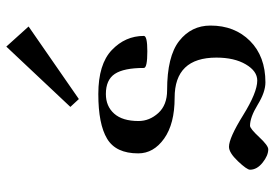

<svg xmlns="http://www.w3.org/2000/svg" viewBox="-148 -688 854 597"><g transform="rotate(-90 278.5 -389.0)"><path d="M432.6 -795.9 245.1 -596.7 269.5 -570.3 495.1 -726.6ZM186.5 -38.1C204.1 -38.1 225.9 -30.1 252 -14.2C278 1.8 301.1 9.8 321.3 9.8C375.3 9.8 418.3 -6.2 450.2 -38.1C482.1 -70 498 -111 498 -161.1C498 -200.8 482.1 -233.2 450.2 -258.3C418.3 -283.4 367.2 -295.9 296.9 -295.9C266.3 -295.9 242.7 -305 226.1 -323.2C209.5 -341.5 201.2 -362 201.2 -384.8C201.2 -418 208.8 -443.2 224.1 -460.4C239.4 -477.7 259.8 -486.3 285.2 -486.3C314.5 -486.3 335.3 -477.1 347.7 -458.5C360 -439.9 366.2 -409.8 366.2 -368.2C366.2 -361 383.5 -357.4 418 -357.4C449.9 -357.4 465.8 -361 465.8 -368.2C465.8 -406.6 451.2 -439.8 421.9 -467.8C392.6 -495.8 347 -509.8 285.2 -509.8C222.7 -509.8 176.3 -500.7 146 -482.4C115.7 -464.2 100.6 -432 100.6 -385.7C100.6 -353.8 115.9 -327 146.5 -305.2C177.1 -283.4 219.4 -272.5 273.4 -272.5C356.8 -272.5 398.4 -229.2 398.4 -142.6C398.4 -105.5 391.4 -75 377.4 -51.3C363.4 -27.5 346.7 -15.6 327.1 -15.6C302.4 -15.6 266.4 -30.3 219.2 -59.6C172 -88.9 139.3 -103.5 121.1 -103.5C108.7 -103.5 93.8 -94.2 76.2 -75.7C58.6 -57.1 49.8 -44.6 49.8 -38.1C49.8 -23.8 57.1 -10.7 71.8 1C86.4 12.7 100.3 18.6 113.3 18.6C121.1 18.6 133.8 9.1 151.4 -9.8C168.9 -28.6 180.7 -38.1 186.5 -38.1Z"/></g></svg>

Font: TriodPostnaja
Style: Medium
Weight: 500
Version: 20110805; ttfautohint (v0.96) -l 8 -r 50 -G 200 -x 14 -w "G"